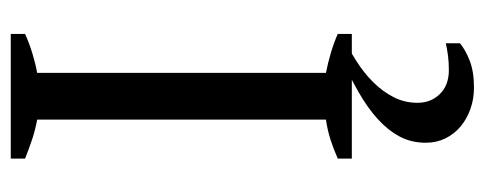

<svg xmlns="http://www.w3.org/2000/svg" viewBox="-304 -400 940 373"><g transform="rotate(-90 166.5 -213.0)"><path d="M287.6 0H45.4V-27.3Q64 -35.6 82.5 -41.5Q101.1 -47.4 121.1 -50.3V-611.3Q102.1 -614.7 83.5 -620.8Q64.9 -627 45.4 -634.8V-662.6H287.6V-634.8Q270.5 -627 250.5 -620.8Q230.5 -614.7 211.9 -611.3V-50.3Q231.9 -46.4 251.5 -40.5Q271 -34.7 287.6 -27.3ZM285.2 -19Q259.8 -6.8 236.1 8.1Q212.4 22.9 194.1 41.3Q175.8 59.6 164.8 81.1Q153.8 102.5 153.8 127.4Q153.8 153.8 170.9 171.1Q188 188.5 217.3 188.5Q232.4 188.5 245.4 186.8Q258.3 185.1 269.5 182.6V210Q256.8 220.7 235.6 229Q214.4 237.3 183.1 237.3Q161.6 237.3 142.1 230.5Q122.6 223.6 107.9 211.4Q93.3 199.2 84.7 181.9Q76.2 164.6 76.2 143.6Q76.2 115.2 88.6 92.3Q101.1 69.3 122.8 49.8Q144.5 30.3 173.6 13.7Q202.6 -2.9 236.3 -19Z"/></g></svg>

Font: PT Astra Serif
Style: Regular
Weight: 400
Designer: A.Korolkova, I. Chaeva
Foundry: ParaType Ltd
Version: Version 1.002